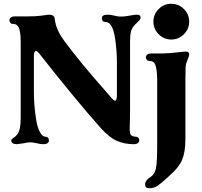

<svg xmlns="http://www.w3.org/2000/svg" viewBox="-20 -756 1075 1020"><path d="M40 -10Q40 -15 43.5 -18Q47 -21 55.5 -26.5Q64 -32 70 -40Q81 -53 85.5 -75Q90 -97 90 -130V-529Q90 -587 80 -609Q71 -629 50 -629H48Q40 -629 35 -635Q30 -641 30 -649Q30 -657 37.5 -663Q45 -669 60 -669H129Q170 -669 191.5 -672Q213 -675 217 -675Q231 -678 241 -678Q267 -678 270 -659Q271 -656 274 -637Q277 -618 289 -592Q301 -566 322 -538Q406 -424 548 -264Q559 -251 566 -243Q574 -233 580.5 -227Q587 -221 591 -221Q601 -221 601 -249V-428Q601 -484 592 -548Q579 -639 541 -639Q531 -639 526 -644.5Q521 -650 521 -659Q521 -678 551 -678Q569 -678 587 -673Q590 -672 600 -670Q610 -668 622 -668Q646 -668 681 -675Q687 -676 693.5 -677Q700 -678 706 -678Q727 -678 727 -663Q727 -657 723 -651.5Q719 -646 711.5 -639Q704 -632 698 -626Q682 -610 676.5 -590.5Q671 -571 671 -539V-170L670 -108Q669 -95 669 -75Q669 -62 671 -50Q672 -41 680 -35.5Q688 -30 700 -30Q709 -30 714.5 -24.5Q720 -19 720 -10Q720 -2 712.5 4Q705 10 690 10Q642 10 601.5 -7.5Q561 -25 515 -76Q460 -137 363.5 -254Q267 -371 190 -470Q178 -485 171 -485Q166 -485 163 -478.5Q160 -472 160 -460V-270Q160 -199 171 -127Q178 -79 192 -54.5Q206 -30 220 -30Q230 -30 235 -24.5Q240 -19 240 -10Q240 -1 232.5 4.5Q225 10 210 10Q195 10 175 5Q170 4 159 2Q148 0 139 0Q127 0 107 5Q75 10 70 10Q40 10 40 -10ZM751 224Q751 202 780 184Q802 170 808.5 138Q815 106 815 23V-332Q815 -385 805 -412Q801 -422 794 -427Q787 -432 775 -432Q766 -432 760.5 -437.5Q755 -443 755 -452Q755 -460 762.5 -466Q770 -472 785 -472H843Q877 -472 933 -479Q956 -482 968 -482Q985 -482 985 -467Q985 -458 974 -432Q967 -417 966 -397.5Q965 -378 965 -332V-18Q965 51 948 92Q931 133 884 174L863 193Q834 220 815.5 232Q797 244 774 244Q751 244 751 224ZM890 -736Q929 -736 957 -708Q985 -680 985 -641Q985 -602 957 -574Q929 -546 890 -546Q851 -546 823 -574Q795 -602 795 -641Q795 -680 823 -708Q851 -736 890 -736Z"/></svg>

Font: Raigarh
Style: Bold
Weight: 700
Designer: jaikishan Patel
Foundry: MagicType
Version: Version 1.000